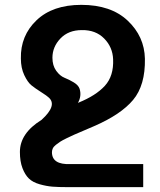

<svg xmlns="http://www.w3.org/2000/svg" viewBox="-20 -560 661 791"><path d="M194 67Q194 119 270 116H570V211H260Q221 211 196 209Q171 207 143 199Q115 191 99 175.5Q83 160 72.5 132.5Q62 105 62 66Q62 -11 151 -66Q217 -126 181 -158Q174 -165 149.5 -180.5Q125 -196 109.5 -208.5Q94 -221 80 -250.5Q66 -280 66 -319Q64 -413 130.5 -476.5Q197 -540 315 -540Q437 -540 506 -475Q575 -410 577 -318Q579 -209 528.5 -148.5Q478 -88 367 -40Q351 -33 325 -22Q299 -11 286.5 -5.5Q274 0 255.5 9Q237 18 228.5 23.5Q220 29 210.5 36.5Q201 44 197.5 51.5Q194 59 194 67ZM308 -194Q317 -164 301 -136Q302 -137 303 -137Q375 -166 412 -206.5Q449 -247 446 -316Q444 -366 409 -401.5Q374 -437 317 -436Q262 -436 229 -401.5Q196 -367 196 -322Q196 -290 211.5 -268.5Q227 -247 246 -239.5Q265 -232 284 -220.5Q303 -209 308 -194Z"/></svg>

Font: Montserrat arm Medium
Style: Regular
Weight: 500
Designer: Julieta Ulanovsky
Foundry: Julieta Ulanovsky
Version: Version 6.000;PS 006.000;hotconv 1.0.88;makeotf.lib2.5.64775